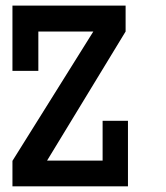

<svg xmlns="http://www.w3.org/2000/svg" viewBox="-20 -657 586 677"><path d="M431.2 0H23.9V-89.8L309.1 -545.9H115.2V-407.2H23.9V-637.2H422.9V-545.9L146 -90.8H341.8V-231H431.2Z"/></svg>

Font: Anonymous Pro
Style: Bold
Weight: 700
Monospace: yes
Designer: Mark Simonson
Version: Version 1.003